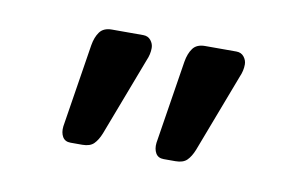

<svg xmlns="http://www.w3.org/2000/svg" viewBox="-35 -653 417 272"><g transform="rotate(10 173.5 -517.0)"><path d="M212 -433Q204 -433 200.5 -439Q197 -445 198 -454L217 -574Q219 -586 224.5 -593.5Q230 -601 242 -601H287Q294 -601 298 -596Q302 -591 302 -585Q302 -576 298 -567L255 -454Q251 -444 245.5 -438.5Q240 -433 229 -433ZM78 -433Q70 -433 66.5 -439Q63 -445 64 -454L83 -574Q85 -586 90.5 -593.5Q96 -601 108 -601H153Q160 -601 164 -596Q168 -591 168 -585Q168 -576 164 -567L121 -454Q117 -444 111.5 -438.5Q106 -433 95 -433Z"/></g></svg>

Font: Rubik Light Light
Style: Regular
Weight: 300
Version: Version 2.101